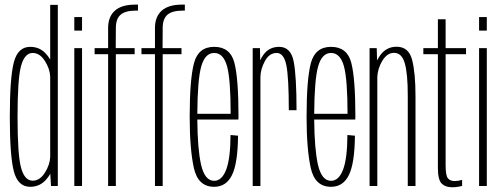

<svg xmlns="http://www.w3.org/2000/svg" viewBox="-20 -806 2176 832"><path d="M201 0 198 -53Q192 -42 183 -31.5Q155 3.5 111 3.5Q57.5 3.5 40 -63.5Q22.5 -130.5 22.5 -299.5Q22.5 -469.5 40 -536.2Q57.5 -603 111 -603Q155 -603 183 -568.5Q191.5 -558.5 197.5 -548V-785H230.5V0ZM197.5 -125.5V-474.5Q196 -508 175 -541Q153 -576.5 121.5 -576.5Q87 -576.5 71.5 -521.2Q56 -466 56 -299.5Q56 -133.5 71.5 -78.2Q87 -23 121.5 -23Q153 -23 175 -58.5Q196 -92 197.5 -125.5Z M302 0V-597.5H335.5V0ZM302 -732H335.5V-673.5H302Z M448.5 0V-571H390V-597.5H448.5V-685Q448.5 -733.5 477.8 -759.8Q507 -786 566 -786H578V-760H568Q524 -760 503 -742.5Q482 -725 482 -684L481.5 -597.5H563.5V-571H482V0ZM651.5 0V-571H593V-597.5H651.5V-685Q651.5 -733.5 680.8 -759.8Q710 -786 769 -786H781V-760H771Q727 -760 706 -742.5Q685 -725 685 -684L684.5 -597.5H766.5V-571H685V0Z M908 3.5Q838 3.5 820 -78.5Q802 -160.5 802 -300Q802 -463 820.8 -533Q839.5 -603 908 -603Q977.5 -603 995.5 -534.8Q1013.5 -466.5 1013.5 -301Q1013.5 -294.5 1013 -288H835Q836 -161.5 851 -93.5Q867 -22.5 908 -22.5Q941.5 -22.5 960 -70.5Q978.5 -118.5 979 -221L1011.5 -218Q1010.5 -99 985.5 -47.8Q960.5 3.5 908 3.5ZM835 -313H979.5Q979.5 -461.5 964 -518.5Q948 -576.5 908 -576.5Q868.5 -576.5 852 -518Q836 -461.5 835 -313Z M1231.5 -328.5Q1231.5 -470.5 1220.8 -523.5Q1210 -576.5 1179 -576.5Q1146.5 -576.5 1127.5 -540.5Q1109 -506 1108.5 -472.5V0H1075V-597.5H1106.5L1107.5 -544.5Q1113 -556.5 1121 -568Q1146 -603 1189.5 -603Q1240.5 -603 1252.8 -538.8Q1265 -474.5 1265 -328.5Z M1414.5 3.5Q1344.5 3.5 1326.5 -78.5Q1308.5 -160.5 1308.5 -300Q1308.5 -463 1327.2 -533Q1346 -603 1414.5 -603Q1484 -603 1502 -534.8Q1520 -466.5 1520 -301Q1520 -294.5 1519.5 -288H1341.5Q1342.5 -161.5 1357.5 -93.5Q1373.5 -22.5 1414.5 -22.5Q1448 -22.5 1466.5 -70.5Q1485 -118.5 1485.5 -221L1518 -218Q1517 -99 1492 -47.8Q1467 3.5 1414.5 3.5ZM1341.5 -313H1486Q1486 -461.5 1470.5 -518.5Q1454.5 -576.5 1414.5 -576.5Q1375 -576.5 1358.5 -518Q1342.5 -461.5 1341.5 -313Z M1581.5 0V-597.5H1612.5L1614 -544Q1619.5 -555 1626.5 -565Q1653.5 -603.5 1698.5 -603.5Q1751 -603.5 1765.8 -546.8Q1780.5 -490 1780.5 -389.5V0H1747V-392.5Q1747 -487 1734 -532Q1721 -577 1687.5 -577Q1656.5 -577 1635.5 -540.5Q1617 -509 1615 -473V0Z M1939.5 5.5Q1910 5.5 1893.8 -10.8Q1877.5 -27 1877.5 -79V-571H1814.5V-597.5H1877.5V-722.5H1911V-597.5H1999.5V-571H1911V-90.5Q1911 -46.5 1920.5 -34Q1930 -21.5 1950 -21.5Q1966 -21.5 1982.5 -26.5V-0.5Q1961 5.5 1939.5 5.5Z M2056 0V-597.5H2089.5V0ZM2056 -732H2089.5V-673.5H2056Z"/></svg>

Font: Anybody Condensed ExtraLight
Style: Regular
Weight: 200
Width: 3
Designer: Tyler Finck
Foundry: Etcetera Type Company
Version: Version 1.010; ttfautohint (v1.8.3) -l 8 -r 50 -G 200 -x 14 